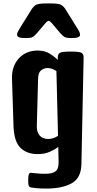

<svg xmlns="http://www.w3.org/2000/svg" viewBox="-20 -885 561 1110"><path d="M197.8 5.9Q134.8 5.9 97.9 -31Q61 -67.9 58.1 -156.2L49.3 -431.2Q47.4 -502 88.9 -547.4Q130.4 -592.8 198.2 -592.8Q239.3 -592.8 268.6 -574.2Q297.9 -555.7 314.5 -538.1L314 -551.3Q313.5 -572.3 326.4 -579.6Q339.4 -586.9 389.2 -586.9Q439 -586.9 451.4 -579.6Q463.9 -572.3 463.4 -551.3L450.7 64Q449.2 143.6 395 174.3Q340.8 205.1 248 205.1Q213.9 205.1 193.8 203.1Q173.8 201.2 161.1 199.2Q149.4 196.8 146.2 189.2Q143.1 181.6 143.1 158.2Q143.1 133.8 146.5 123.5Q149.9 113.3 161.1 114.3Q172.9 114.7 191.2 117.2Q209.5 119.6 241.7 119.6Q284.2 119.6 302 104.7Q319.8 89.8 318.8 52.7L316.9 -35.6Q295.9 -19.5 266.4 -6.8Q236.8 5.9 197.8 5.9ZM192.9 -156.2Q191.9 -120.6 209.7 -101.1Q227.5 -81.5 258.8 -81.5Q275.9 -81.5 290.3 -86.9Q304.7 -92.3 315.4 -100.1L306.2 -474.1Q295.4 -481.4 282 -486.6Q268.6 -491.7 255.4 -491.7Q233.9 -491.7 217.5 -478.3Q201.2 -464.8 200.2 -431.2ZM127.9 -665Q100.1 -665 89.4 -669.9Q78.6 -674.8 78.6 -684.1Q78.6 -694.3 85.4 -705.3Q92.3 -716.3 102.5 -734.4L162.6 -831.1Q175.3 -850.6 190.7 -857.9Q206.1 -865.2 249 -865.2H272.5Q315.9 -865.2 331.3 -857.9Q346.7 -850.6 358.9 -831.1L418.9 -734.4Q430.2 -716.8 436.5 -705.6Q442.9 -694.3 442.9 -684.1Q442.9 -674.8 431.9 -669.9Q420.9 -665 393.1 -665Q363.3 -665 352.8 -671.4Q342.3 -677.7 328.1 -693.8L278.8 -752Q268.1 -764.2 261.2 -764.2Q253.4 -764.2 241.7 -750L193.8 -693.8Q179.7 -677.2 169.2 -671.1Q158.7 -665 127.9 -665Z"/></svg>

Font: Denk One
Style: Regular
Weight: 400
Designer: Irina Smirnova, Eben Sorkin
Foundry: Sorkin Type Co.f
Version: Version 1.004; ttfautohint (v1.8.4.7-5d5b);gftools[0.9.23]